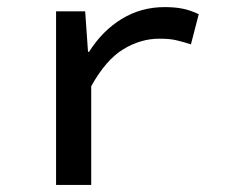

<svg xmlns="http://www.w3.org/2000/svg" viewBox="-20 -521 640 541"><path d="M138 0V-489H220L228 -375H231Q269 -435 323.5 -468Q378 -501 444 -501Q473 -501 495 -496.5Q517 -492 540 -481L518 -396Q493 -404 475 -408Q457 -412 429 -412Q376 -412 327 -382Q278 -352 237 -278V0Z"/></svg>

Font: Source Code Pro Medium
Style: Regular
Weight: 500
Monospace: yes
Designer: Paul D. Hunt, Teo Tuominen
Foundry: Adobe Systems Incorporated
Version: Version 2.030;PS 1.000;hotconv 16.6.51;makeotf.lib2.5.65220